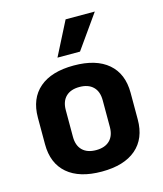

<svg xmlns="http://www.w3.org/2000/svg" viewBox="-107 -772 735 864"><g transform="rotate(-15 261.0 -340.0)"><path d="M45 -173V-297Q45 -386 101 -434Q157 -482 261 -482Q365 -482 421 -434Q477 -386 477 -297V-173Q477 -84 421 -36Q365 12 261 12Q157 12 101 -36Q45 -84 45 -173ZM347 -173V-297Q347 -338 324.5 -360Q302 -382 261 -382Q220 -382 197.5 -360Q175 -338 175 -297V-173Q175 -132 197.5 -110Q220 -88 261 -88Q302 -88 324.5 -110Q347 -132 347 -173ZM280 -692H416L305 -535H200Z"/></g></svg>

Font: KoHo
Style: Bold
Weight: 700
Designer: Cadson Demak & Katatrad Team
Foundry: Cadson Demak Co.,Ltd.
Version: Version 1.000; ttfautohint (v1.6)